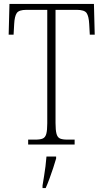

<svg xmlns="http://www.w3.org/2000/svg" viewBox="-20 -734 526 975"><path d="M123 0V-25H160Q184 -25 197 -30.5Q210 -36 215 -54Q220 -72 220 -108V-684H114Q76 -684 65 -667.5Q54 -651 52 -612L49 -558H24L28 -714H457L461 -558H436L433 -612Q431 -651 420 -667.5Q409 -684 370 -684H262V-109Q262 -73 267 -54.5Q272 -36 285 -30.5Q298 -25 322 -25H359V0ZM196 208Q200 183 204 159Q208 135 211 110.5Q214 86 216 61H265V71Q259 92 250 119.5Q241 147 231 174Q221 201 212 221H196Z"/></svg>

Font: Noto Serif Khmer Condensed ExtraLight
Style: Regular
Weight: 250
Width: 3
Designer: Danh Hong and the Monotype Design Team
Foundry: Monotype Imaging Inc.
Version: Version 2.004